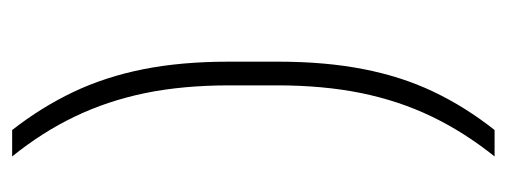

<svg xmlns="http://www.w3.org/2000/svg" viewBox="-279 -436 834 316"><g transform="rotate(-90 138.0 -278.0)"><path d="M155.5 -317Q155.5 -394 142.8 -456Q130 -518 104.2 -571.8Q78.5 -625.5 38.5 -675H82Q119.5 -627 144.5 -574.5Q169.5 -522 182 -459.5Q194.5 -397 194.5 -319V-237Q194.5 -159.5 182.2 -96.8Q170 -34 145 18.5Q120 71 82 119H38.5Q78.5 69 104.2 15.5Q130 -38 142.8 -100.5Q155.5 -163 155.5 -239Z"/></g></svg>

Font: Anek Bangla ExtraLight
Style: Regular
Weight: 250
Designer: Sulekha Rajkumar (Bangla), Yesha Goshar (Latin)
Foundry: Ek Type
Version: Version 1.003